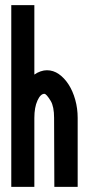

<svg xmlns="http://www.w3.org/2000/svg" viewBox="-20 -731 332 749"><path d="M114 -711V-440Q125 -448 138 -452.5Q151 -457 163 -457Q188 -457 209.5 -442Q231 -427 247.5 -401.5Q264 -376 273.5 -342Q283 -308 283 -271V-2H192L191 -271Q191 -315 178 -337Q161 -365 153 -365Q138 -365 126 -338.5Q114 -312 114 -271V-2H24V-711Z"/></svg>

Font: Fundamental  Brigade Condensed
Style: Regular
Weight: 400
Width: 3
Designer: Peter Wiegel, original typeface by Carl Albert Fahrenwaldt 1901
Foundry: Peter Wiegel
Version: Version 0.000 2012 initial release